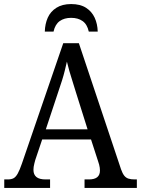

<svg xmlns="http://www.w3.org/2000/svg" viewBox="-20 -927 695 947"><path d="M1 0V-42H18Q36 -42 47 -48Q58 -54 67.5 -71Q77 -88 88 -120L292 -714H369L577 -92Q584 -72 592.5 -61Q601 -50 613.5 -46Q626 -42 644 -42H655V0H397V-42H418Q446 -42 459.5 -53Q473 -64 473 -86Q473 -93 472 -100Q471 -107 469 -115Q467 -123 464 -131L429 -239H188L154 -138Q152 -130 149.5 -121Q147 -112 146 -104Q145 -96 145 -89Q145 -66 159.5 -54Q174 -42 205 -42H227V0ZM206 -289H412L355 -470Q346 -500 337.5 -526.5Q329 -553 322 -577Q315 -601 310 -623Q305 -601 299.5 -578.5Q294 -556 286.5 -532Q279 -508 269 -479ZM201 -771Q202 -809 215.5 -839.5Q229 -870 258 -888.5Q287 -907 331 -907Q376 -907 404.5 -888.5Q433 -870 447 -839.5Q461 -809 462 -771H418Q410 -807 387.5 -823Q365 -839 331 -839Q297 -839 274.5 -823Q252 -807 244 -771Z"/></svg>

Font: Noto Serif SemiCondensed
Style: Regular
Weight: 400
Width: 4
Designer: Monotype Design Team
Foundry: Monotype Imaging Inc.
Version: Version 2.013